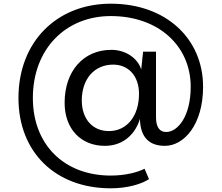

<svg xmlns="http://www.w3.org/2000/svg" viewBox="-20 -780 1200 1040"><path d="M825 -500H755L745 -404C726 -464 662 -510 583 -510C432 -510 330 -395 330 -223C330 -83 417 10 548 10C657 10 717 -65 738 -136C740 -39 786 10 873 10C977 10 1080 -105 1080 -310C1080 -570 880 -760 580 -760C290 -760 80 -556 80 -249C80 44 280 240 580 240C674 240 751 215 787 190L763 134C726 153 660 171 580 171C327 171 158 3 158 -249C158 -516 337 -693 580 -693C840 -693 1013 -530 1013 -310C1013 -150 943 -65 880 -65C845 -65 825 -91 825 -145ZM570 -70C481 -70 423 -136 423 -236C423 -352 491 -430 593 -430C677 -430 733 -367 733 -272C733 -151 667 -70 570 -70Z"/></svg>

Font: Gully
Style: Regular
Weight: 400
Designer: jaikishan Patel
Foundry: MagicType
Version: Version 1.000;Glyphs 3.2 (3242)